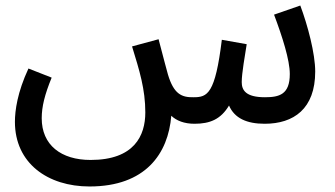

<svg xmlns="http://www.w3.org/2000/svg" viewBox="-20 -443 1213 695"><path d="M304 232C507 232 589 113 600 -24C619 -6 647 5 684 5C740 5 779 -11 809 -61C829 -15 873 5 938 5C1043 5 1121 -49 1121 -184C1121 -249 1094 -351 1067 -423L972 -390C1002 -310 1029 -226 1029 -175C1029 -101 991 -91 939 -91C869 -91 855 -117 855 -146C855 -178 867 -244 873 -283L783 -299C759 -103 731 -91 681 -91C637 -90 609 -103 588 -173C582 -194 574 -225 554 -301L458 -275C485 -187 506 -120 506 -36C506 48 466 136 308 136C201 136 131 82 131 -15C131 -57 142 -101 167 -162L83 -195C43 -109 34 -43 34 -2C34 148 153 232 304 232Z"/></svg>

Font: Noto Sans Arabic SemCond Med
Style: Regular
Weight: 500
Width: 4
Designer: Monotype Design Team, Nadine Chahine, Nizar Qandah and Khaled Hosny
Foundry: Monotype Imaging Inc.
Version: Version 2.012